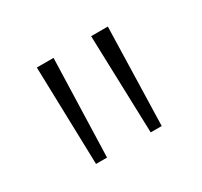

<svg xmlns="http://www.w3.org/2000/svg" viewBox="-70 -804 460 438"><g transform="rotate(-30 159.5 -585.0)"><path d="M110 -714H66L73 -456H102ZM253 -714H209L217 -456H246Z"/></g></svg>

Font: Noto Sans Gujarati Condensed ExtraLight
Style: Regular
Weight: 200
Width: 3
Designer: Jelle Bosma - Monotype Design Team, Universal Thirst
Foundry: Monotype Imaging Inc.
Version: Version 2.106